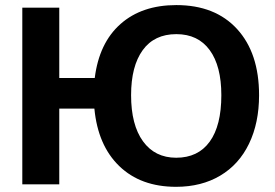

<svg xmlns="http://www.w3.org/2000/svg" viewBox="-20 -718 1071 748"><path d="M989.3 -347.2Q989.3 -239.3 950.2 -158.2Q911.1 -77.1 837.9 -33.7Q764.6 9.8 666 9.8Q528.3 9.8 444.8 -70.8Q361.3 -151.4 347.7 -294.9H210.9V0H66.9V-688H210.9V-414.1H349.1Q366.2 -550.8 449.5 -624.5Q532.7 -698.2 667 -698.2Q818.4 -698.2 903.8 -604.7Q989.3 -511.2 989.3 -347.2ZM842.3 -347.2Q842.3 -460.9 796.9 -522.9Q751.5 -585 667 -585Q581.1 -585 535.9 -522.5Q490.7 -460 490.7 -347.2Q490.7 -231.4 537.1 -167.5Q583.5 -103.5 666.5 -103.5Q751.5 -103.5 796.9 -166Q842.3 -228.5 842.3 -347.2Z"/></svg>

Font: Liberation Sans
Style: Bold
Weight: 700
Designer: Steve Matteson
Foundry: Ascender Corporation
Version: Version 2.1.5